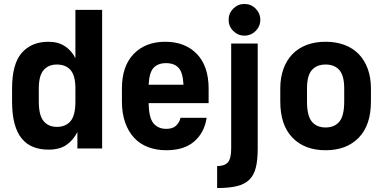

<svg xmlns="http://www.w3.org/2000/svg" viewBox="-20 -750 1935 970"><path d="M225 6Q182 6 148 -7.5Q114 -21 90 -50Q66 -79 53.5 -125.5Q41 -172 41 -237V-303Q41 -427 90 -483Q139 -539 225 -539Q274 -539 308 -516.5Q342 -494 361 -456V-700H496V0H371V-83Q351 -43 316.5 -18.5Q282 6 225 6ZM267 -109Q312 -109 336.5 -138Q361 -167 361 -237V-303Q361 -368 336.5 -396Q312 -424 267 -424Q225 -424 200.5 -396Q176 -368 176 -303V-237Q176 -167 200.5 -138Q225 -109 267 -109Z M820 9Q769 9 727.5 -7Q686 -23 657 -54.5Q628 -86 612 -132Q596 -178 596 -237V-303Q596 -416 655.5 -477.5Q715 -539 815 -539Q915 -539 974.5 -477.5Q1034 -416 1034 -302V-229H731Q732 -155 755.5 -127Q779 -99 820 -99Q853 -99 870 -115.5Q887 -132 892 -155H1024Q1013 -81 962 -36Q911 9 820 9ZM819 -431Q778 -431 756 -407.5Q734 -384 731 -322H907Q904 -384 882 -407.5Q860 -431 819 -431Z M1077 89Q1115 89 1131.5 70Q1148 51 1148 0V-530H1282V0Q1282 58 1272.5 96.5Q1263 135 1239.5 158Q1216 181 1176.5 190.5Q1137 200 1077 200ZM1215 -570Q1182 -570 1158.5 -593.5Q1135 -617 1135 -650Q1135 -683 1158.5 -706.5Q1182 -730 1215 -730Q1248 -730 1271.5 -706.5Q1295 -683 1295 -650Q1295 -617 1271.5 -593.5Q1248 -570 1215 -570Z M1625 9Q1519 9 1457.5 -54.5Q1396 -118 1396 -237V-303Q1396 -358 1412 -402Q1428 -446 1457.5 -476.5Q1487 -507 1529.5 -523Q1572 -539 1625 -539Q1678 -539 1720.5 -523Q1763 -507 1792.5 -476.5Q1822 -446 1838 -402Q1854 -358 1854 -303V-237Q1854 -118 1792.5 -54.5Q1731 9 1625 9ZM1625 -106Q1670 -106 1694.5 -135.5Q1719 -165 1719 -237V-303Q1719 -368 1694.5 -396Q1670 -424 1625 -424Q1580 -424 1555.5 -396Q1531 -368 1531 -303V-237Q1531 -165 1555.5 -135.5Q1580 -106 1625 -106Z"/></svg>

Font: Golos UI
Style: Bold
Weight: 700
Designer: A.Korolkova, Vitaly Kuzmin
Foundry: ParaType Ltd
Version: Version 2.000